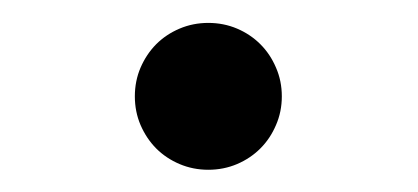

<svg xmlns="http://www.w3.org/2000/svg" viewBox="-20 -432 372 171"><path d="M100.1 -346.2Q100.1 -359.9 105.2 -371.8Q110.4 -383.8 119.1 -392.6Q127.9 -401.4 139.9 -406.5Q151.9 -411.6 165.5 -411.6Q179.2 -411.6 191.2 -406.5Q203.1 -401.4 211.9 -392.6Q220.7 -383.8 225.8 -371.8Q231 -359.9 231 -346.2Q231 -332.5 225.8 -320.6Q220.7 -308.6 211.9 -299.8Q203.1 -291 191.2 -285.9Q179.2 -280.8 165.5 -280.8Q151.9 -280.8 139.9 -285.9Q127.9 -291 119.1 -299.8Q110.4 -308.6 105.2 -320.6Q100.1 -332.5 100.1 -346.2Z"/></svg>

Font: Andika DR AuSIL
Style: Regular
Weight: 400
Designer: Annie Olsen & Victor Gaultney
Foundry: SIL International
Version: Version 0.003